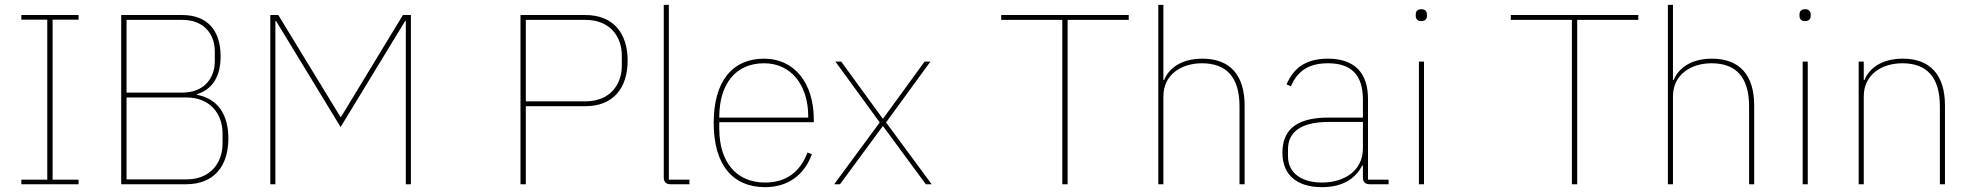

<svg xmlns="http://www.w3.org/2000/svg" viewBox="-20 -760 8138 792"><path d="M304 0V-19H197V-679H304V-698H68V-679H175V-19H68V0Z M480 0H748C862 0 922 -74 922 -189C922 -287 879 -353 792 -369V-371C854 -391 890 -441 890 -528C890 -639 831 -698 732 -698H480ZM502 -358H748C851 -358 898 -286 898 -210V-168C898 -91 851 -20 748 -20H502ZM502 -678H732C824 -678 866 -616 866 -549V-507C866 -440 824 -378 732 -378H502Z M1654 0H1675V-698H1642L1387 -278H1384L1128 -698H1095V0H1116V-673H1119L1385 -236L1651 -673H1654Z M2149 0V-322H2395C2509 -322 2569 -396 2569 -510C2569 -624 2509 -698 2395 -698H2127V0ZM2149 -678H2395C2498 -678 2545 -607 2545 -531V-489C2545 -413 2498 -342 2395 -342H2149Z M2824 0V-19H2739V-740H2718V-29C2718 -9 2727 0 2747 0Z M3136 12C3233 12 3299 -41 3329 -124L3311 -131C3280 -49 3221 -7 3136 -7C3016 -7 2947 -93 2947 -229V-256H3337V-266C3337 -421 3254 -518 3132 -518C3002 -518 2924 -426 2924 -253C2924 -78 3004 12 3136 12ZM3132 -499C3241 -499 3314 -412 3314 -279V-275H2947V-277C2947 -413 3014 -499 3132 -499Z M3445 0 3621 -239H3623L3799 0H3823L3635 -255L3818 -506H3794L3623 -271H3621L3450 -506H3426L3609 -255L3421 0Z M4636 -678V-698H4110V-678H4362V0H4384V-678Z M4758 0H4779V-362C4779 -454 4855 -499 4938 -499C5037 -499 5093 -444 5093 -321V0H5114V-325C5114 -451 5053 -518 4940 -518C4849 -518 4800 -475 4782 -430H4779V-740H4758Z M5708 0V-19H5623V-352C5623 -459 5568 -518 5458 -518C5364 -518 5315 -477 5287 -412L5305 -404C5333 -470 5382 -499 5458 -499C5552 -499 5602 -453 5602 -349V-275H5460C5315 -275 5270 -214 5270 -130C5270 -39 5329 12 5433 12C5526 12 5574 -29 5599 -77H5602V-29C5602 -9 5611 0 5631 0ZM5433 -7C5351 -7 5293 -45 5293 -115V-145C5293 -212 5342 -257 5461 -257H5602V-148C5602 -54 5523 -7 5433 -7Z M5843 -673C5860 -673 5866 -683 5866 -694V-701C5866 -712 5860 -722 5843 -722C5826 -722 5820 -712 5820 -701V-694C5820 -683 5826 -673 5843 -673ZM5833 0H5854V-506H5833Z M6738 -678V-698H6212V-678H6464V0H6486V-678Z M6860 0H6881V-362C6881 -454 6957 -499 7040 -499C7139 -499 7195 -444 7195 -321V0H7216V-325C7216 -451 7155 -518 7042 -518C6951 -518 6902 -475 6884 -430H6881V-740H6860Z M7426 -673C7443 -673 7449 -683 7449 -694V-701C7449 -712 7443 -722 7426 -722C7409 -722 7403 -712 7403 -701V-694C7403 -683 7409 -673 7426 -673ZM7416 0H7437V-506H7416Z M7668 0V-362C7668 -454 7744 -499 7827 -499C7926 -499 7982 -444 7982 -321V0H8003V-325C8003 -451 7942 -518 7829 -518C7738 -518 7689 -475 7671 -430H7668V-506H7647V0Z"/></svg>

Font: IBM Plex Thai Thin
Style: Regular
Weight: 100
Designer: Mike Abbink, Paul van der Laan, Pieter van Rosmalen, Ben Mitchell, Mark Frömberg
Foundry: Bold Monday
Version: Version 1.0